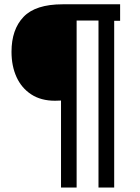

<svg xmlns="http://www.w3.org/2000/svg" viewBox="-20 -709 637 871"><path d="M256.8 141.6V-252.9Q242.2 -252 229.5 -252Q166 -252 121.8 -280.8Q77.6 -309.6 54.9 -359.6Q32.2 -409.7 32.2 -474.1Q32.2 -575.2 86.7 -632.3Q141.1 -689.5 264.2 -689.5H524.9V-614.7H498V141.6H426.8V-615.7H327.6V141.6Z"/></svg>

Font: Shanti
Style: Regular
Weight: 400
Designer: Vernon Adams
Foundry: Vernon Adams
Version: Version 1.100; ttfautohint (v1.8.4)